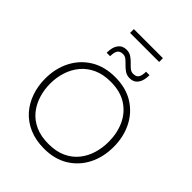

<svg xmlns="http://www.w3.org/2000/svg" viewBox="-290 -1228 1397 1397"><g transform="rotate(45 409.0 -529.0)"><path d="M412.5 9.5Q325 9.5 258.5 -19.5Q192 -48.5 147.2 -99.2Q102.5 -150 79.8 -216.5Q57 -283 57 -357.5Q57 -461.5 99.5 -544.8Q142 -628 221.2 -676.8Q300.5 -725.5 410.5 -725.5Q522 -725.5 600.5 -676Q679 -626.5 720.2 -543.2Q761.5 -460 761.5 -358Q761.5 -252.5 719 -169.5Q676.5 -86.5 598.5 -38.5Q520.5 9.5 412.5 9.5ZM410.5 -37.5Q489 -37.5 545.5 -63.8Q602 -90 638.5 -135.5Q675 -181 692.2 -238.2Q709.5 -295.5 709.5 -358Q709.5 -447 676.2 -519.8Q643 -592.5 576.5 -635.5Q510 -678.5 410.5 -678.5Q333.5 -678.5 276.8 -652.2Q220 -626 182.8 -581Q145.5 -536 127 -478.2Q108.5 -420.5 108.5 -358Q108.5 -294.5 126.5 -236.8Q144.5 -179 181.2 -134Q218 -89 275 -63.2Q332 -37.5 410.5 -37.5ZM490.5 -793Q461.5 -793 440.5 -806.8Q419.5 -820.5 402.5 -838.5Q385.5 -856.5 369 -870.2Q352.5 -884 332.5 -884Q301 -884 288.8 -865.2Q276.5 -846.5 276 -806.5H240.5Q240.5 -864 263.5 -894.5Q286.5 -925 327 -925Q356.5 -925 377.2 -911.2Q398 -897.5 415 -879.5Q432 -861.5 448.2 -847.8Q464.5 -834 485 -834Q516.5 -834 528.5 -853Q540.5 -872 541 -911.5H576.5Q576.5 -854 553.8 -823.5Q531 -793 490.5 -793ZM259 -1029V-1068H558V-1029Z"/></g></svg>

Font: Heraclito ExtraLight
Style: Regular
Weight: 200
Designer: Kostas Bartsokas (font) & Cristiano Sobral (main changes)
Foundry: Kostas Bartsokas (font) & Cristiano Sobral (main changes)
Version: Version 1.00;July 8, 2020;FontCreator 13.0.0.2655 64-bit